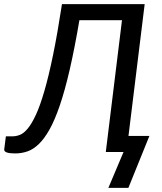

<svg xmlns="http://www.w3.org/2000/svg" viewBox="-55 -737 787 931"><path d="M646.5 -717 568 -78H669.5L567.5 174H470.5L544 0H458L536.5 -639H330Q306.5 -501 283 -399.2Q259.5 -297.5 235 -225.8Q210.5 -154 185 -108.8Q159.5 -63.5 132.5 -37.8Q105.5 -12 77 -2.5Q48.5 7 18 7Q-37 7 -34.5 -13L-26.5 -76H6.5Q24 -76 42.5 -83.5Q61 -91 80.2 -114.5Q99.5 -138 119.5 -181.2Q139.5 -224.5 160.2 -295.8Q181 -367 202.2 -470.2Q223.5 -573.5 245.5 -717Z"/></svg>

Font: Lato Medium
Style: Italic
Weight: 500
Italic angle: -7°
Designer: Lukasz Dziedzic
Foundry: tyPoland Lukasz Dziedzic
Version: Version 2.006; 2014-01-15